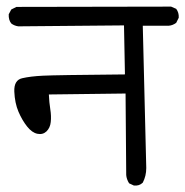

<svg xmlns="http://www.w3.org/2000/svg" viewBox="-20 -573 568 589"><path d="M390.6 -3.9 376 -10.7Q368.2 -23.4 367.2 -36.1L365.2 -286.1L129.9 -283.2Q130.9 -258.8 134.3 -237.8Q137.7 -216.8 135.7 -198.7Q133.8 -180.7 122.6 -169.9Q111.3 -159.2 94.7 -162.6Q78.1 -166 63 -185.1Q47.9 -204.1 36.6 -230.5Q25.4 -256.8 23.9 -292Q22.5 -327.1 47.9 -333Q73.2 -338.9 111.8 -340.8Q150.4 -342.8 363.3 -344.7L360.4 -495.1L36.1 -492.2Q23.4 -494.1 14.6 -501Q5.9 -511.7 6.8 -529.3L14.6 -543.9L30.3 -551.8L504.9 -552.7L520.5 -545.9Q529.3 -534.2 528.3 -518.6L520.5 -502.9Q509.8 -495.1 498 -494.1H418L428.7 -57.6Q428.7 -33.2 418 -12.7Q407.2 -2 390.6 -3.9Z"/></svg>

Font: JasonHandwriting2
Style: Regular
Weight: 400
Version: Version 1.05.10